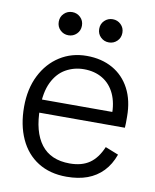

<svg xmlns="http://www.w3.org/2000/svg" viewBox="-81 -757 673 832"><g transform="rotate(10 256.0 -341.5)"><path d="M268 12Q195 12 142.5 -21Q90 -54 62.5 -114.5Q35 -175 35 -255Q35 -334 65 -393.5Q95 -453 147 -486Q199 -519 265 -519Q330 -519 379 -491.5Q428 -464 455 -412.5Q482 -361 482 -290Q482 -275 482 -262Q482 -249 481 -241H78V-299H444L416 -281Q417 -338 398.5 -378Q380 -418 345 -439Q310 -460 263 -460Q220 -460 183.5 -439.5Q147 -419 125.5 -375Q104 -331 104 -260Q104 -157 146 -102Q188 -47 272 -47Q325 -47 359 -70.5Q393 -94 414 -144L472 -121Q456 -76 427.5 -46.5Q399 -17 359.5 -2.5Q320 12 268 12ZM170 -593Q149 -593 134 -607.5Q119 -622 119 -644Q119 -666 134 -680.5Q149 -695 170 -695Q191 -695 206 -680.5Q221 -666 221 -644Q221 -622 206 -607.5Q191 -593 170 -593ZM348 -593Q327 -593 312 -607.5Q297 -622 297 -644Q297 -666 312 -680.5Q327 -695 348 -695Q369 -695 384 -680.5Q399 -666 399 -644Q399 -622 384 -607.5Q369 -593 348 -593Z"/></g></svg>

Font: TikTok Sans Light
Style: Regular
Weight: 300
Version: Version 4.000